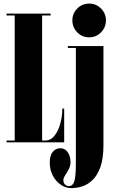

<svg xmlns="http://www.w3.org/2000/svg" viewBox="-20 -774 626 1044"><path d="M15.5 0V-10H60V-690H15.5V-700H255.5V-690H209V-10H226.5Q256 -10 276.8 -36.5Q297.5 -63 308.2 -103Q319 -143 319 -183.5H329V0ZM465 -571Q427 -571 400.2 -598Q373.5 -625 373.5 -663.5Q373.5 -701 400.2 -727.8Q427 -754.5 465 -754.5Q502.5 -754.5 529.2 -727.8Q556 -701 556 -663.5Q556 -625 529.2 -598Q502.5 -571 465 -571ZM369 249Q337.5 249 310.5 230.5Q283.5 212 267 180.5Q250.5 149 250.5 110Q250.5 71.5 266.8 51.8Q283 32 309 32Q333.5 32 348.5 54Q363.5 76 363.5 107.5Q363.5 127.5 353.8 146Q344 164.5 334.2 179.2Q324.5 194 324.5 203.5Q324.5 221.5 334.2 229.8Q344 238 354.5 238Q376.5 238 384.5 210Q392.5 182 392.5 115.5V-513.5H349V-523.5H542.5V15.5Q542.5 88 526 134Q509.5 180 483.2 205Q457 230 426.8 239.5Q396.5 249 369 249Z"/></svg>

Font: Imbue 100pt Black
Style: Regular
Weight: 900
Designer: Tyler Finck
Foundry: Etcetera Type Company
Version: Version 1.102; ttfautohint (v1.8.3)